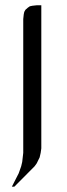

<svg xmlns="http://www.w3.org/2000/svg" viewBox="-20 -432 253 726"><path d="M24.9 273.9 50.8 223.1 60.1 196.8 64 180.2 67.9 146V-359.9L69.8 -377.9L71.8 -387.2L76.2 -395L85 -402.8L92.8 -408.2L102.1 -410.2L119.1 -412.1H136.2V128.9L133.8 146L129.9 163.1L119.1 185.1L117.2 188L110.8 196.8L34.2 273.9Z"/></svg>

Font: Petahja
Style: Regular
Weight: 400
Designer: T. Christopher White
Version: Version 1.1